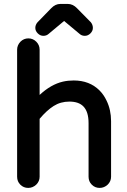

<svg xmlns="http://www.w3.org/2000/svg" viewBox="-20 -921 635 958"><path d="M167 -809.6 235.4 -879.9Q255.9 -901.4 281.2 -901.4H318.4Q343.8 -901.4 364.3 -879.9L433.6 -809.6Q443.4 -796.9 443.4 -781.7Q443.4 -766.6 431.2 -754.4Q418.9 -742.2 403.3 -742.2Q387.7 -742.2 377 -752L299.8 -816.4L222.7 -752Q211.9 -742.2 196.3 -742.2Q180.7 -742.2 168.5 -754.4Q156.2 -766.6 156.2 -781.7Q156.2 -796.9 167 -809.6ZM65.4 -39.1V-672.9Q65.4 -695.3 82 -712.9Q98.6 -729.5 121.6 -729.5Q144.5 -729.5 161.1 -712.9Q177.7 -696.3 177.7 -672.9V-447.3Q234.4 -500 293.9 -513.7Q319.3 -519.5 347.7 -519.5Q426.8 -519.5 476.6 -469.7Q498 -448.2 511.7 -418.9Q534.2 -373 534.2 -316.4V-39.1Q534.2 -16.6 517.6 0Q500 16.6 477.1 16.6Q454.1 16.6 438 0.5Q421.9 -15.6 421.9 -39.1V-306.6Q421.9 -364.3 395.5 -390.6Q372.1 -414.1 326.2 -414.1Q282.2 -414.1 247.6 -392.1Q212.9 -370.1 177.7 -328.1V-39.1Q177.7 -16.6 161.1 0Q143.6 16.6 120.6 16.6Q97.7 16.6 81.5 0.5Q65.4 -15.6 65.4 -39.1Z"/></svg>

Font: FakePearl
Style: SemiBold
Weight: 400
Version: Version 1.2